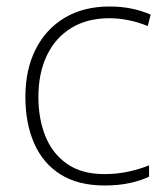

<svg xmlns="http://www.w3.org/2000/svg" viewBox="-20 -653 514 590"><path d="M302 -83Q220 -83 166 -117Q112 -151 85 -212.5Q58 -274 58 -355Q58 -439 89.5 -501.5Q121 -564 179 -598.5Q237 -633 316 -633Q353 -633 384.5 -626.5Q416 -620 443 -608L434 -573Q405 -585 374.5 -591Q344 -597 316 -597Q248 -597 199 -567Q150 -537 124 -482.5Q98 -428 98 -355Q98 -288 119.5 -234.5Q141 -181 186 -149.5Q231 -118 301 -118Q339 -118 374 -125.5Q409 -133 438 -145V-110Q413 -98 378.5 -90.5Q344 -83 302 -83Z"/></svg>

Font: Noto Sans Telugu UI ExtraLight
Style: Regular
Weight: 200
Designer: Jelle Bosma - Monotype Design Team
Foundry: Monotype Imaging Inc.
Version: Version 2.005; ttfautohint (v1.8.4.7-5d5b)